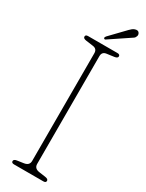

<svg xmlns="http://www.w3.org/2000/svg" viewBox="-221 -873 690 907"><g transform="rotate(30 124.5 -420.0)"><path d="M138 -57Q138 -32 166.5 -28L201.5 -23Q218.5 -20.5 218.5 -10.5Q218.5 0 204.5 0H44.5Q30.5 0 30.5 -10.5Q30.5 -20.5 47 -23L81.5 -28Q110.5 -32 110.5 -57V-644.5Q110.5 -668.5 86.5 -671.5L47 -677Q30.5 -679.5 30.5 -689.5Q30.5 -700 44.5 -700H204.5Q218.5 -700 218.5 -689.5Q218.5 -679.5 201.5 -677L161.5 -671.5Q138 -668.5 138 -644.5ZM195.5 -820.5Q207.5 -833 217 -837Q226.5 -841 233.5 -839.5Q240.5 -838 244.2 -830.8Q248 -823.5 245.5 -816Q242.5 -806.5 236 -802.2Q229.5 -798 220 -791.5L124.5 -727.5Q119.5 -724 115.5 -728.5Q113.5 -731 115 -734.5Q116.5 -738 118.5 -740.5Z"/></g></svg>

Font: Fraunces 144pt SuperSoft Thin
Style: Regular
Weight: 100
Version: Version 1.000;[0bf87f6ff]